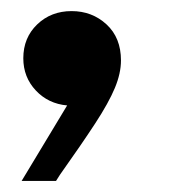

<svg xmlns="http://www.w3.org/2000/svg" viewBox="-20 -181 326 346"><path d="M19 145 101 9Q67 6 44.5 -18Q22 -42 22 -76Q22 -113 47 -137Q72 -161 109 -161Q146 -161 172 -137Q198 -113 198 -72Q198 -49 187 -22.5Q176 4 151.5 41.5Q127 79 88 134L81 145Z"/></svg>

Font: Be Vietnam Pro
Style: Bold Italic
Weight: 700
Italic angle: -12°
Designer: Lam Bao, Tony Le, Vietanh Nguyen
Foundry: Yellow Type Foundry
Version: Version 1.002; ttfautohint (v1.8.3)